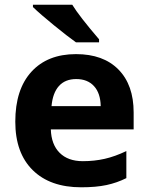

<svg xmlns="http://www.w3.org/2000/svg" viewBox="-20 -786 631 816"><path d="M120 -756V-766H287Q317 -717 401 -619V-606H303Q269 -630 210 -678Q151 -726 120 -756ZM45 -269Q45 -406 113.5 -481Q182 -556 303 -556Q419 -556 483.5 -490.5Q548 -425 548 -308V-236H196Q198 -172 233.5 -136.5Q269 -101 332 -101Q381 -101 425 -111Q469 -121 517 -144V-29Q477 -9 432.5 0.5Q388 10 325 10Q193 10 119 -63Q45 -136 45 -269ZM408 -335Q407 -390 379.5 -420Q352 -450 304 -450Q257 -450 230.5 -420.5Q204 -391 199 -335Z"/></svg>

Font: OpenSansMMV
Style: Bold
Weight: 700
Foundry: Ascender Corporation
Version: Version 4.001